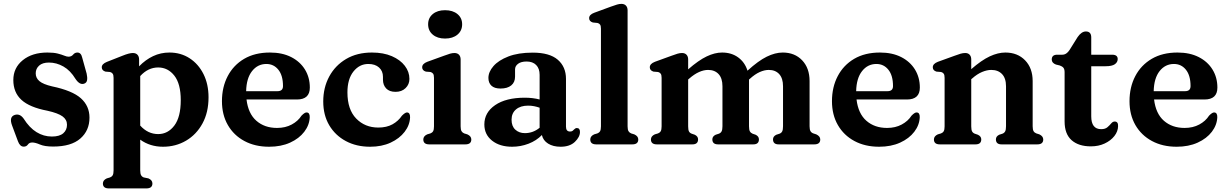

<svg xmlns="http://www.w3.org/2000/svg" viewBox="-20 -764 6497 1016"><path d="M239 -433Q205 -433 187 -416.8Q169 -400.5 169 -376Q169 -351 188.8 -334.5Q208.5 -318 255.5 -307Q363 -284.5 408.2 -243.8Q453.5 -203 453.5 -141.5Q453.5 -73 405 -30.8Q356.5 11.5 261.5 11.5Q216.5 11.5 191.5 0.8Q166.5 -10 150.5 -10Q135 -10 127.5 1Q120 12 105.5 12Q85.5 12 75 -16.5L43.5 -101Q27.5 -145 57 -155.5Q84.5 -165 105 -136.5Q135.5 -88 173.2 -64.8Q211 -41.5 254.5 -41.5Q295 -41.5 314.8 -58.8Q334.5 -76 334.5 -104Q334.5 -131 310.8 -148.2Q287 -165.5 231 -178Q136.5 -196 93.5 -235.5Q50.5 -275 50.5 -340.5Q50.5 -405 100.5 -445.5Q150.5 -486 231 -486Q264.5 -486 285.8 -480.5Q307 -475 320.2 -469.5Q333.5 -464 342.5 -464Q358 -464 367 -475Q376 -486 389.5 -486Q409 -486 415 -459L438.5 -374.5Q443 -354.5 440.8 -340Q438.5 -325.5 424.5 -321Q401.5 -313.5 379.5 -346.5Q352.5 -391 315.8 -412Q279 -433 239 -433Z M716 -449.5V-413Q750 -448 790.2 -467Q830.5 -486 876.5 -486Q936.5 -486 983.2 -455.8Q1030 -425.5 1056.8 -372Q1083.5 -318.5 1083.5 -249Q1083.5 -169.5 1051.5 -110.8Q1019.5 -52 964.8 -19.8Q910 12.5 842.5 12.5Q774 12.5 722 -25V137.5Q722 155.5 727 163.8Q732 172 741 175L765.5 180Q786.5 189 786.5 207Q786.5 233 754.5 233H556Q524.5 233 524.5 207Q524.5 189.5 545 180L562 175Q571.5 171.5 576.2 163.5Q581 155.5 581 137.5V-352Q581 -367.5 576.2 -374Q571.5 -380.5 562.5 -383L538 -385Q518.5 -391 518.5 -408Q518.5 -425.5 545.5 -436.5L628 -469Q663.5 -483.5 683 -483.5Q699 -483.5 707.5 -474.2Q716 -465 716 -449.5ZM817 -407Q763.5 -407 722 -361.5V-99.5Q762.5 -54.5 817 -54.5Q868.5 -54.5 902.5 -99.5Q936.5 -144.5 936.5 -234Q936.5 -320.5 902.5 -363.8Q868.5 -407 817 -407Z M1619.5 -300.5Q1619.5 -237.5 1551 -237.5H1284.5Q1293.5 -162.5 1336.8 -124.8Q1380 -87 1446 -87Q1490 -87 1523.5 -105Q1557 -123 1575.5 -152Q1592.5 -169.5 1602.5 -169Q1619.5 -168.5 1619 -144Q1617.5 -102.5 1590.2 -66.8Q1563 -31 1515 -9.2Q1467 12.5 1404 12.5Q1329.5 12.5 1273.2 -17.8Q1217 -48 1185.8 -102.2Q1154.5 -156.5 1154.5 -228.5Q1154.5 -303 1185 -361.2Q1215.5 -419.5 1272.2 -452.8Q1329 -486 1408.5 -486Q1473.5 -486 1520.8 -462Q1568 -438 1593.8 -396Q1619.5 -354 1619.5 -300.5ZM1389.5 -425.5Q1343.5 -425.5 1313.8 -387.8Q1284 -350 1282.5 -281.5H1448.5Q1477.5 -281.5 1477.5 -308.5Q1477.5 -364.5 1453 -395Q1428.5 -425.5 1389.5 -425.5Z M2146.5 -346.5Q2146.5 -317.5 2126.2 -297.8Q2106 -278 2073 -278Q2040.5 -278 2023.5 -296Q2006.5 -314 2006.5 -342.5V-357.5Q2006.5 -388 1985.8 -406.8Q1965 -425.5 1929 -425.5Q1882 -425.5 1850.2 -385.5Q1818.5 -345.5 1818.5 -275Q1818.5 -184.5 1864.8 -136.8Q1911 -89 1982 -89Q2026 -89 2057 -106.2Q2088 -123.5 2107 -152Q2124 -169 2133.5 -169Q2150.5 -168.5 2150 -143.5Q2148.5 -102 2121.2 -66.5Q2094 -31 2047 -9.2Q2000 12.5 1938.5 12.5Q1866 12.5 1810 -17.5Q1754 -47.5 1722.2 -101.2Q1690.5 -155 1690.5 -227Q1690.5 -300.5 1722.2 -359.2Q1754 -418 1811.8 -452Q1869.5 -486 1948 -486Q2009 -486 2053.5 -466.8Q2098 -447.5 2122.2 -415.8Q2146.5 -384 2146.5 -346.5Z M2335 -560Q2294.5 -560 2270 -580.8Q2245.5 -601.5 2245.5 -635.5Q2245.5 -669 2270 -689.5Q2294.5 -710 2335 -710Q2376 -710 2400.8 -689.5Q2425.5 -669 2425.5 -635.5Q2425.5 -601.5 2400.8 -580.8Q2376 -560 2335 -560ZM2417.5 -449.5V-95.5Q2417.5 -77.5 2422.5 -69.5Q2427.5 -61.5 2436.5 -58L2453 -53Q2474 -43.5 2474 -26Q2474 0 2442.5 0H2251.5Q2220 0 2220 -26Q2220 -43.5 2240.5 -53L2257.5 -58Q2267 -61.5 2271.8 -69.5Q2276.5 -77.5 2276.5 -95.5V-352Q2276.5 -367.5 2271.8 -374Q2267 -380.5 2258 -383L2233.5 -385Q2214 -391 2214 -408Q2214 -426.5 2241 -437L2329.5 -469Q2349 -476.5 2361.5 -480Q2374 -483.5 2384.5 -483.5Q2400.5 -483.5 2409 -474.2Q2417.5 -465 2417.5 -449.5Z M2543 -105.5Q2543 -168.5 2600.2 -207.8Q2657.5 -247 2757 -247Q2800 -247 2835.5 -237.5V-368Q2835.5 -401.5 2817.2 -420Q2799 -438.5 2766.5 -438.5Q2737.5 -438.5 2721.5 -426.5Q2705.5 -414.5 2705.5 -397V-358.5Q2705.5 -328.5 2685.2 -312Q2665 -295.5 2628.5 -295.5Q2596.5 -295.5 2580.5 -310.5Q2564.5 -325.5 2564.5 -351.5Q2564.5 -383.5 2591.2 -414.2Q2618 -445 2670.2 -465.2Q2722.5 -485.5 2799 -485.5Q2888 -485.5 2931.5 -448Q2975 -410.5 2975 -346.5V-93.5Q2975 -68 2996.5 -68Q3005.5 -68 3010.2 -71.8Q3015 -75.5 3018.5 -79.5Q3021.5 -82 3024.5 -84.2Q3027.5 -86.5 3032 -86.5Q3049 -86.5 3049 -66Q3049 -39 3022 -13.2Q2995 12.5 2946.5 12.5Q2907 12.5 2880.5 -4Q2854 -20.5 2847.5 -49.5Q2818.5 -19.5 2776.8 -3.5Q2735 12.5 2690 12.5Q2624.5 12.5 2583.8 -19.8Q2543 -52 2543 -105.5ZM2687 -130.5Q2687 -96 2707 -77.8Q2727 -59.5 2757.5 -59.5Q2801 -59.5 2835.5 -88V-194Q2821.5 -199 2806.5 -202Q2791.5 -205 2774.5 -205Q2734 -205 2710.5 -185Q2687 -165 2687 -130.5Z M3301 -709.5V-95.5Q3301 -77.5 3306 -69.5Q3311 -61.5 3320 -58L3336.5 -53Q3357.5 -43.5 3357.5 -26Q3357.5 0 3326 0H3135Q3103.5 0 3103.5 -26Q3103.5 -43.5 3124 -53L3141 -58Q3150.5 -61.5 3155.2 -69.5Q3160 -77.5 3160 -95.5V-612Q3160 -627.5 3155.2 -634Q3150.5 -640.5 3141.5 -642.5L3117 -645Q3097.5 -651 3097.5 -668Q3097.5 -686.5 3124.5 -696.5L3213 -729Q3232.5 -736 3245 -739.8Q3257.5 -743.5 3268 -743.5Q3284 -743.5 3292.5 -734.2Q3301 -725 3301 -709.5Z M3621.5 -449.5V-397Q3676.5 -445 3719.5 -465.5Q3762.5 -486 3801 -486Q3851 -486 3886.2 -460.2Q3921.5 -434.5 3935.5 -390Q3992.5 -442 4037.2 -464Q4082 -486 4122 -486Q4185.5 -486 4224.8 -444.8Q4264 -403.5 4264 -335V-96Q4264 -78 4269 -69.8Q4274 -61.5 4284 -58L4299.5 -53Q4320.5 -43 4320.5 -26Q4320.5 0 4289 0H4100.5Q4070.5 0 4070.5 -26.5Q4070.5 -42.5 4088 -51L4105 -56.5Q4114.5 -60 4119 -68.5Q4123.5 -77 4123.5 -96V-307.5Q4123.5 -350 4103.2 -372Q4083 -394 4048 -394Q4025.5 -394 4000.2 -382.8Q3975 -371.5 3948 -347L3943.5 -343Q3943.5 -339 3943.5 -335V-96Q3943.5 -77 3948.2 -68.8Q3953 -60.5 3962.5 -56.5L3978.5 -51Q3996 -42.5 3996 -26.5Q3996 0 3966 0H3780Q3749.5 0 3749.5 -26.5Q3749.5 -42.5 3767 -51L3784 -56.5Q3793.5 -60 3798.2 -68.5Q3803 -77 3803 -96V-307.5Q3803 -350 3782.5 -372Q3762 -394 3727 -394Q3704.5 -394 3679.5 -383Q3654.5 -372 3627.5 -348.5L3621.5 -343.5V-95.5Q3621.5 -76.5 3626 -68.2Q3630.5 -60 3640.5 -56.5L3656.5 -51Q3674 -42.5 3674 -26.5Q3674 0 3644 0H3456Q3424.5 0 3424.5 -26Q3424.5 -43.5 3445 -53L3462 -58Q3471.5 -61.5 3476.2 -69.5Q3481 -77.5 3481 -95.5V-352Q3481 -367.5 3476.2 -374Q3471.5 -380.5 3462.5 -383L3438 -385Q3418.5 -391 3418.5 -408Q3418.5 -426.5 3445.5 -437L3533.5 -469Q3552.5 -476 3565 -479.8Q3577.5 -483.5 3589 -483.5Q3604.5 -483.5 3613 -474.2Q3621.5 -465 3621.5 -449.5Z M4847.5 -300.5Q4847.5 -237.5 4779 -237.5H4512.5Q4521.5 -162.5 4564.8 -124.8Q4608 -87 4674 -87Q4718 -87 4751.5 -105Q4785 -123 4803.5 -152Q4820.5 -169.5 4830.5 -169Q4847.5 -168.5 4847 -144Q4845.5 -102.5 4818.2 -66.8Q4791 -31 4743 -9.2Q4695 12.5 4632 12.5Q4557.5 12.5 4501.2 -17.8Q4445 -48 4413.8 -102.2Q4382.5 -156.5 4382.5 -228.5Q4382.5 -303 4413 -361.2Q4443.5 -419.5 4500.2 -452.8Q4557 -486 4636.5 -486Q4701.5 -486 4748.8 -462Q4796 -438 4821.8 -396Q4847.5 -354 4847.5 -300.5ZM4617.5 -425.5Q4571.5 -425.5 4541.8 -387.8Q4512 -350 4510.5 -281.5H4676.5Q4705.5 -281.5 4705.5 -308.5Q4705.5 -364.5 4681 -395Q4656.5 -425.5 4617.5 -425.5Z M5119.5 -449.5V-398Q5174 -445.5 5217.5 -465.8Q5261 -486 5300 -486Q5364.5 -486 5404.5 -444.8Q5444.5 -403.5 5444.5 -335V-96Q5444.5 -77.5 5449.5 -69.5Q5454.5 -61.5 5464 -58L5480 -53Q5500.5 -43 5500.5 -26Q5500.5 0 5469 0H5280Q5250 0 5250 -26.5Q5250 -42.5 5267.5 -51L5284.5 -56.5Q5294 -60 5298.8 -68.5Q5303.5 -77 5303.5 -96V-307.5Q5303.5 -350 5282.5 -372Q5261.5 -394 5225.5 -394Q5203 -394 5177 -383.2Q5151 -372.5 5124 -348.5L5119.5 -345V-95.5Q5119.5 -76.5 5124.2 -68.2Q5129 -60 5138.5 -56.5L5154.5 -51Q5172.5 -42.5 5172.5 -26.5Q5172.5 0 5142 0H4953.5Q4922 0 4922 -26Q4922 -43.5 4942.5 -53L4959.5 -58Q4969 -61.5 4973.8 -69.5Q4978.5 -77.5 4978.5 -95.5V-352Q4978.5 -367.5 4973.8 -374Q4969 -380.5 4960 -383L4935.5 -385Q4916 -391 4916 -408Q4916 -426.5 4943 -437L5031.5 -469Q5050.5 -476 5063 -479.8Q5075.5 -483.5 5087.5 -483.5Q5103 -483.5 5111.2 -474.2Q5119.5 -465 5119.5 -449.5Z M5588 -417.5 5567.5 -422.5Q5545.5 -431 5545.5 -449Q5545.5 -474.5 5574.5 -474.5H5601Q5624 -474.5 5640 -500L5682.5 -568Q5703 -597.5 5726 -597.5Q5754.5 -597.5 5754.5 -566V-474.5H5865Q5894.5 -474.5 5894.5 -451.5Q5894.5 -435 5879.5 -424.2Q5864.5 -413.5 5830.5 -413.5H5754.5V-148.5Q5754.5 -80.5 5807 -80.5Q5828.5 -80.5 5840.2 -90.8Q5852 -101 5860.2 -111Q5868.5 -121 5879 -121Q5897.5 -120.5 5896.5 -96.5Q5896 -68.5 5876.8 -44Q5857.5 -19.5 5825.2 -4.5Q5793 10.5 5752.5 10.5Q5687.5 10.5 5650.5 -22.2Q5613.5 -55 5613.5 -121.5V-381.5Q5613.5 -398 5607.2 -405.5Q5601 -413 5588 -417.5Z M6422 -300.5Q6422 -237.5 6353.5 -237.5H6087Q6096 -162.5 6139.2 -124.8Q6182.5 -87 6248.5 -87Q6292.5 -87 6326 -105Q6359.5 -123 6378 -152Q6395 -169.5 6405 -169Q6422 -168.5 6421.5 -144Q6420 -102.5 6392.8 -66.8Q6365.5 -31 6317.5 -9.2Q6269.5 12.5 6206.5 12.5Q6132 12.5 6075.8 -17.8Q6019.5 -48 5988.2 -102.2Q5957 -156.5 5957 -228.5Q5957 -303 5987.5 -361.2Q6018 -419.5 6074.8 -452.8Q6131.5 -486 6211 -486Q6276 -486 6323.2 -462Q6370.5 -438 6396.2 -396Q6422 -354 6422 -300.5ZM6192 -425.5Q6146 -425.5 6116.2 -387.8Q6086.5 -350 6085 -281.5H6251Q6280 -281.5 6280 -308.5Q6280 -364.5 6255.5 -395Q6231 -425.5 6192 -425.5Z"/></svg>

Font: Fraunces 9pt S050 SemiBold
Style: Regular
Weight: 600
Version: Version 1.000; ttfautohint (v1.8.3)